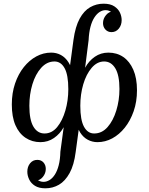

<svg xmlns="http://www.w3.org/2000/svg" viewBox="-20 -760 805 1040"><path d="M226 260Q191 260 169.5 246.5Q148 233 138 212Q128 191 128 170Q128 143 143 124.5Q158 106 182 106Q203 106 215.5 120Q228 134 228 155Q228 179 212 198.5Q196 218 174 218Q154 218 145 203Q136 188 136 176L163 178Q164 199 180 212Q196 225 216 225Q232 225 248 215.5Q264 206 277 186Q290 166 298 135Q306 104 307 62L325 -71L360 -249L356 -380L378 -544Q388 -616 411.5 -659Q435 -702 468.5 -721Q502 -740 541 -740Q578 -740 599.5 -725.5Q621 -711 630 -691Q639 -671 639 -651Q639 -624 623.5 -605Q608 -586 584 -586Q564 -586 551 -600Q538 -614 538 -635Q538 -659 554.5 -678.5Q571 -698 593 -698Q613 -698 622 -683.5Q631 -669 631 -656L604 -657Q603 -678 587.5 -691.5Q572 -705 552 -705Q535 -705 519.5 -695Q504 -685 491 -665Q478 -645 470 -614.5Q462 -584 460 -543L441 -393L406 -215L411 -92L390 63Q381 134 357 177.5Q333 221 299.5 240.5Q266 260 226 260ZM257 -475Q286 -475 310 -462Q334 -449 351 -422.5Q368 -396 375 -356L367 -216L325 -71Q305 -35 272.5 -12.5Q240 10 199 10Q154 10 118.5 -13.5Q83 -37 63.5 -82Q44 -127 44 -194Q44 -256 61.5 -307.5Q79 -359 109 -396.5Q139 -434 177 -454.5Q215 -475 257 -475ZM275 -427Q234 -427 203 -392.5Q172 -358 155.5 -303.5Q139 -249 139 -187Q139 -111 161 -74Q183 -37 221 -37Q261 -37 289.5 -71.5Q318 -106 334 -161Q350 -216 350 -277Q350 -354 330 -390.5Q310 -427 275 -427ZM508 10Q480 10 455.5 -3Q431 -16 414.5 -42Q398 -68 391 -109L398 -249L441 -393Q461 -430 493.5 -452.5Q526 -475 567 -475Q613 -475 647.5 -451.5Q682 -428 702 -382.5Q722 -337 722 -271Q722 -209 704 -157.5Q686 -106 656 -68.5Q626 -31 588 -10.5Q550 10 508 10ZM490 -37Q532 -37 562.5 -71.5Q593 -106 610 -161.5Q627 -217 627 -278Q627 -353 604.5 -390Q582 -427 544 -427Q506 -427 476.5 -392.5Q447 -358 431 -303.5Q415 -249 415 -187Q415 -110 435 -73.5Q455 -37 490 -37Z"/></svg>

Font: Brygada 1918 Medium
Style: Italic
Weight: 500
Italic angle: -8°
Designer: Mateusz Machalski | Borys Kosmynka | Przemek Hoffer
Foundry: NIEPODLEGLA 2018
Version: Version 3.006